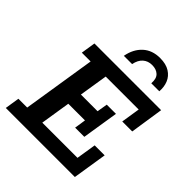

<svg xmlns="http://www.w3.org/2000/svg" viewBox="-215 -906 1034 1034"><g transform="rotate(45 302.0 -389.0)"><path d="M4 0 17 -83H84L150 -500H83L96 -583H604L575 -392H499L516 -500H265L239 -337H366L376 -397H446L413 -189H343L353 -254H226L199 -83H467L485 -196H561L530 0ZM255 -648Q266 -708 304 -743Q342 -778 402 -778Q447 -778 475.5 -760Q504 -742 516 -712.5Q528 -683 525 -648H464Q467 -686 448.5 -703.5Q430 -721 398 -721Q367 -721 346 -702.5Q325 -684 318 -648Z"/></g></svg>

Font: Rokkitt SemiBold
Style: Italic
Weight: 600
Italic angle: -9°
Designer: Vernon Adams
Foundry: Vernon Adams
Version: Version 3.103